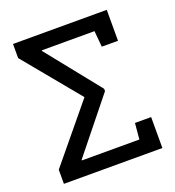

<svg xmlns="http://www.w3.org/2000/svg" viewBox="-130 -814 837 917"><g transform="rotate(-20 288.5 -355.5)"><path d="M38.6 0V-71.8L272.5 -355.5L38.6 -639.2V-710.9H515.1V-553.7H432.6L425.3 -635.3H158.2L156.7 -632.8L374.5 -360.8V-349.1L156.7 -78.1L158.2 -75.7H449.7L457 -157.2H539.1V0Z"/></g></svg>

Font: Roboto Slab
Style: Regular
Weight: 400
Designer: Google
Version: Version 2.000; ttfautohint (v1.8.1.43-b0c9)